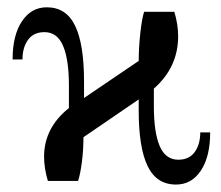

<svg xmlns="http://www.w3.org/2000/svg" viewBox="-20 -491 600 521"><path d="M191.9 0H109.9Q99.6 -34.7 99.6 -65.9Q99.6 -144 167 -197.8V-258.8Q167 -329.6 151.1 -366.7Q135.3 -403.8 100.6 -403.8Q71.3 -403.8 56.2 -383.1Q41 -362.3 41 -329.6H14.2Q14.2 -395.5 39.6 -433.3Q64.9 -471.2 106.9 -471.2Q159.7 -471.2 183.8 -421.1Q208 -371.1 208 -271V-225.1L356.4 -325.7Q356.4 -361.8 360.8 -401.6Q365.2 -441.4 371.1 -459H453.1Q463.4 -424.3 463.4 -392.6Q463.4 -308.6 397.5 -250.5V-202.6Q397.5 -131.8 413.3 -94.7Q429.2 -57.6 463.9 -57.6Q493.2 -57.6 508.3 -78.4Q523.4 -99.1 523.4 -131.8H550.3Q550.3 -65.9 525.1 -28.1Q500 9.8 457.5 9.8Q404.8 9.8 380.6 -40.3Q356.4 -90.3 356.4 -190.4V-221.2L206.5 -118.7Q206.5 -85.9 202.4 -52.7Q198.2 -19.5 191.9 0Z"/></svg>

Font: Liberation Serif
Style: Regular
Weight: 400
Designer: Steve Matteson
Foundry: Ascender Corporation
Version: Version 2.1.5